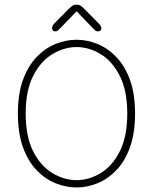

<svg xmlns="http://www.w3.org/2000/svg" viewBox="-20 -796 659 826"><path d="M309.5 10.5Q264 10.5 219.2 -7.5Q174.5 -25.5 137.8 -63.5Q101 -101.5 79 -162Q57 -222.5 57 -307.5Q57 -392.5 79 -452.8Q101 -513 137.8 -551Q174.5 -589 219.2 -607Q264 -625 309.5 -625Q354.5 -625 399 -607Q443.5 -589 480.2 -551Q517 -513 539 -452.8Q561 -392.5 561 -307.5Q561 -222.5 539 -162Q517 -101.5 480.2 -63.5Q443.5 -25.5 399 -7.5Q354.5 10.5 309.5 10.5ZM309.5 -21Q363 -21 413 -51.2Q463 -81.5 495.2 -144.8Q527.5 -208 527.5 -307.5Q527.5 -406.5 495.2 -469.8Q463 -533 413 -563.2Q363 -593.5 309.5 -593.5Q256 -593.5 205.5 -563.2Q155 -533 122.8 -469.8Q90.5 -406.5 90.5 -307.5Q90.5 -208 122.8 -144.8Q155 -81.5 205.5 -51.2Q256 -21 309.5 -21ZM404 -696Q416 -684 416 -674Q416 -668 412 -664.5Q408 -661 401.5 -661Q395 -661 390.5 -664.5Q386 -668 378.5 -676L309.5 -747.5L240 -675.5Q232.5 -667.5 228.2 -664.2Q224 -661 217 -661Q211 -661 207.5 -664.8Q204 -668.5 204 -675Q204 -679.5 206.5 -685Q209 -690.5 214.5 -696L279.5 -761.5Q287.5 -769.5 294.5 -772.8Q301.5 -776 309 -776Q317 -776 324 -772.8Q331 -769.5 339 -761.5Z"/></svg>

Font: Sono Monospace ExtraLight
Style: Regular
Weight: 250
Version: Version 2.112